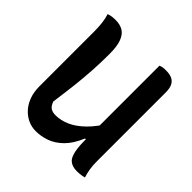

<svg xmlns="http://www.w3.org/2000/svg" viewBox="-189 -862 1027 1027"><g transform="rotate(45 325.0 -348.5)"><path d="M591 2Q584 4 575.5 5.5Q567 7 557 8Q547 9 537 9Q520 9 506 5Q492 1 481.5 -8Q471 -17 464 -34Q457 -51 453.5 -77Q450 -103 450 -140Q450 -255 450 -339.5Q450 -424 450 -488Q450 -552 450 -603.5Q450 -655 450 -703Q457 -706 463.5 -707.5Q470 -709 477.5 -709.5Q485 -710 492 -710Q522 -710 540 -701Q558 -692 566.5 -673.5Q575 -655 575 -626Q575 -561 575 -495Q575 -429 575 -363.5Q575 -298 575 -232.5Q575 -167 575 -101Q575 -73 579 -48Q583 -23 591 2ZM229 13Q199 13 171 0.5Q143 -12 121 -36Q99 -60 86.5 -94Q74 -128 74 -171Q74 -239 74 -308.5Q74 -378 74 -447.5Q74 -517 74 -584Q74 -619 70.5 -648Q67 -677 59 -702Q73 -707 85.5 -708.5Q98 -710 112 -710Q146 -710 169 -696Q192 -682 204.5 -649Q217 -616 217 -559Q217 -497 213.5 -436.5Q210 -376 202.5 -310.5Q195 -245 184 -166Q193 -140 207.5 -131Q222 -122 244 -122Q284 -122 324.5 -140Q365 -158 405.5 -198Q446 -238 483 -302V-146H444Q418 -84 383 -49.5Q348 -15 308.5 -1Q269 13 229 13Z"/></g></svg>

Font: Recursive Casual SemiBold
Style: Regular
Weight: 600
Version: Version 1.047